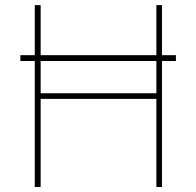

<svg xmlns="http://www.w3.org/2000/svg" viewBox="-20 -748 784 768"><path d="M683.6 -527.3V-503.9H61.5V-527.3ZM119.1 0V-727.5H142.6V-375H605.5V-727.5H627.9V0H605.5V-352.5H142.6V0Z"/></svg>

Font: Inter Tight Thin
Style: Regular
Weight: 250
Designer: Rasmus Andersson
Foundry: rsms
Version: Version 3.004